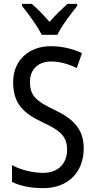

<svg xmlns="http://www.w3.org/2000/svg" viewBox="-20 -963 494 993"><path d="M196 -783H277C298 -829 347 -892 379 -932V-943H329C295 -912 271 -889 236 -850C205 -885 172 -920 144 -943H94V-932C130 -888 173 -828 196 -783ZM413 -195C413 -293 362 -348 259 -396C166 -441 135 -468 135 -540C135 -602 175 -645 245 -645C289 -645 334 -632 377 -611L404 -688C362 -708 307 -724 244 -724C129 -725 47 -649 48 -538C48 -425 103 -377 199 -331C295 -287 327 -256 327 -187C327 -120 283 -69 204 -69C150 -69 88 -84 42 -109V-22C85 -1 140 10 205 10C331 10 413 -72 413 -195Z"/></svg>

Font: Noto Sans Condensed
Style: Regular
Weight: 400
Width: 3
Designer: Monotype Design Team
Foundry: Monotype Imaging Inc.
Version: Version 2.013